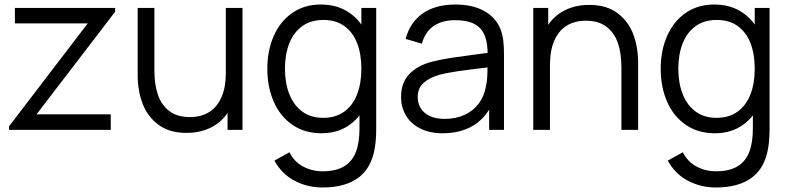

<svg xmlns="http://www.w3.org/2000/svg" viewBox="-20 -575 3497 850"><path d="M20 0V-15.7L368.3 -471.3H46V-540H489.7V-523L141.7 -68.7H470.3V0Z M805.8 13.3Q728.8 13.3 680.4 -23.5Q632 -60.3 610.8 -117.2Q589.5 -174 589.5 -243V-540H663.5V-264.3Q663.5 -200 679.3 -154.7Q695.2 -109.3 730.1 -83Q765 -56.7 820.2 -56.7Q871.8 -56.7 907.4 -79.8Q943 -102.8 961.4 -146.8Q979.8 -190.7 979.8 -252L1031.8 -240.3Q1031.8 -159.3 1003.3 -102.1Q974.8 -44.8 923.9 -15.8Q873 13.3 805.8 13.3ZM987.5 0V-133H979.8V-540H1053.5V0Z M1407.8 255Q1341.5 255 1284.7 225.5Q1227.8 196 1194.8 136L1261.5 99Q1282.7 141.5 1322.2 162.4Q1361.8 183.3 1408.2 183.3Q1466.3 183.3 1502.4 162Q1538.5 140.7 1555.2 98.8Q1571.8 57 1571.5 -8.3V-152.7H1579.8V-540H1645.5V-7.7Q1645.5 43.5 1639.5 78.7Q1625.2 168.2 1566.8 211.6Q1508.3 255 1407.8 255ZM1403.2 15Q1329.2 15 1274.9 -22.1Q1220.7 -59.2 1192.1 -124.2Q1163.5 -189.2 1163.5 -270.7Q1163.5 -351.7 1192.1 -416.3Q1220.7 -481 1274.2 -518Q1327.8 -555 1400.2 -555Q1474.2 -555 1526.9 -518.5Q1579.7 -482 1606.6 -417.7Q1633.5 -353.3 1633.5 -270.7Q1633.5 -188.8 1606.6 -124.2Q1579.7 -59.5 1527.6 -22.2Q1475.5 15 1403.2 15ZM1410.5 -53.3Q1466.2 -53.3 1504.2 -81Q1542.2 -108.7 1561 -157.7Q1579.8 -206.7 1579.8 -270.7Q1579.8 -335.2 1561.1 -383.7Q1542.3 -432.2 1504.7 -459.4Q1467 -486.7 1412.2 -486.7Q1355.8 -486.7 1317.5 -458.8Q1279.2 -430.8 1260.3 -382Q1241.5 -333.2 1241.5 -270.7Q1241.5 -208 1260.6 -158.8Q1279.7 -109.7 1317.7 -81.5Q1355.7 -53.3 1410.5 -53.3Z M1940.2 15Q1881.2 15 1839.4 -6.6Q1797.7 -28.2 1776.6 -64.5Q1755.5 -100.8 1755.5 -145Q1755.5 -208.7 1792 -247Q1828.5 -285.3 1892.8 -302Q1935.2 -312.7 1984.2 -319.9Q2033.2 -327.2 2117.5 -338.2Q2130.8 -339.8 2142.9 -341.2Q2155 -342.7 2165.2 -344.3L2138.8 -328.7Q2139.8 -382.8 2126 -417.3Q2112.2 -451.8 2080.2 -468.8Q2048.2 -485.7 1994.8 -485.7Q1938 -485.7 1900.2 -460.2Q1862.3 -434.7 1847.5 -381.7L1775.8 -402.7Q1794.8 -475.7 1851.2 -515.3Q1907.5 -555 1996.2 -555Q2070.7 -555 2122.2 -527.1Q2173.8 -499.2 2195.2 -447Q2204.3 -425 2207.8 -397.1Q2211.2 -369.2 2211.2 -335.3V0H2145.5V-135.7L2164.5 -127.3Q2145.8 -81.3 2113.8 -49.3Q2081.8 -17.3 2037.9 -1.2Q1994 15 1940.2 15ZM1948.5 -48.7Q1998.7 -48.7 2037.3 -66.8Q2076 -84.8 2099.8 -117Q2123.5 -149.2 2130.8 -190.7Q2135.7 -210.3 2136.9 -232.8Q2138.2 -255.2 2138.2 -285.5V-294.7L2166.2 -280L2132.5 -275.7Q2059.8 -267.3 2010.5 -260.3Q1961.2 -253.3 1922.5 -243Q1881.7 -231.3 1855.4 -208.2Q1829.2 -185.2 1829.2 -145Q1829.2 -119.8 1841.4 -97.9Q1853.7 -76 1880.5 -62.3Q1907.3 -48.7 1948.5 -48.7Z M2731 -275.7Q2731 -340 2715.2 -385.3Q2699.3 -430.7 2664.4 -457Q2629.5 -483.3 2574.3 -483.3Q2522.7 -483.3 2487.1 -460.2Q2451.5 -437.2 2433.1 -393.2Q2414.7 -349.3 2414.7 -288L2362.7 -299.7Q2362.7 -380.7 2391.2 -437.9Q2419.7 -495.2 2470.6 -524.2Q2521.5 -553.3 2588.7 -553.3Q2665.7 -553.3 2714.1 -516.5Q2762.5 -479.7 2783.8 -422.8Q2805 -366 2805 -297V0H2731ZM2340.7 0V-540H2407V-407H2414.7V0Z M3149.3 255Q3083 255 3026.2 225.5Q2969.3 196 2936.3 136L3003 99Q3024.2 141.5 3063.8 162.4Q3103.3 183.3 3149.7 183.3Q3207.8 183.3 3243.9 162Q3280 140.7 3296.7 98.8Q3313.3 57 3313 -8.3V-152.7H3321.3V-540H3387V-7.7Q3387 43.5 3381 78.7Q3366.7 168.2 3308.2 211.6Q3249.8 255 3149.3 255ZM3144.7 15Q3070.7 15 3016.4 -22.1Q2962.2 -59.2 2933.6 -124.2Q2905 -189.2 2905 -270.7Q2905 -351.7 2933.6 -416.3Q2962.2 -481 3015.8 -518Q3069.3 -555 3141.7 -555Q3215.7 -555 3268.4 -518.5Q3321.2 -482 3348.1 -417.7Q3375 -353.3 3375 -270.7Q3375 -188.8 3348.1 -124.2Q3321.2 -59.5 3269.1 -22.2Q3217 15 3144.7 15ZM3152 -53.3Q3207.7 -53.3 3245.7 -81Q3283.7 -108.7 3302.5 -157.7Q3321.3 -206.7 3321.3 -270.7Q3321.3 -335.2 3302.6 -383.7Q3283.8 -432.2 3246.2 -459.4Q3208.5 -486.7 3153.7 -486.7Q3097.3 -486.7 3059 -458.8Q3020.7 -430.8 3001.8 -382Q2983 -333.2 2983 -270.7Q2983 -208 3002.1 -158.8Q3021.2 -109.7 3059.2 -81.5Q3097.2 -53.3 3152 -53.3Z"/></svg>

Font: Manrope
Style: Regular
Weight: 400
Designer: Mikhail Sharanda
Foundry: Mikhail Sharanda
Version: Version 4.503